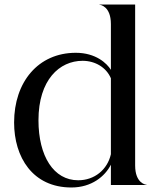

<svg xmlns="http://www.w3.org/2000/svg" viewBox="-20 -820 704 851"><path d="M471.5 -713.5V-510.5C454 -539 405 -586 316 -586C149 -586 42.5 -456 42.5 -277C42.5 -123.5 124.5 11 296.5 11C386 11 445.5 -38.5 471.5 -90V0H630V-1C625 -1 579 -8.5 579 -86.5V-800H420.5V-799C425.5 -799 471.5 -791.5 471.5 -713.5ZM471.5 -473V-136.5C456 -68 399 -21 326.5 -21C218 -21 150.5 -127.5 150.5 -287C150.5 -466.5 244 -550.5 346 -550.5C402.5 -550.5 451.5 -520.5 471.5 -473Z"/></svg>

Font: Beautique Display Thin
Style: Bold
Weight: 500
Designer: Nhat-Quang Ngo
Version: Version 1.100;Glyphs 3.2.3 (3260)